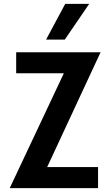

<svg xmlns="http://www.w3.org/2000/svg" viewBox="-20 -965 564 985"><path d="M30 0 307.5 -589H63V-697H496L222 -108H483V0ZM216.5 -762 314.5 -945H437.5L312.5 -762Z"/></svg>

Font: Alatsi
Style: Regular
Weight: 400
Designer: Spyros Zevelakis, Eben Sorkin
Foundry: www.sorkintype.com
Version: Version 1.008; ttfautohint (v1.8.4.7-5d5b)